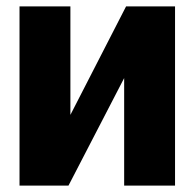

<svg xmlns="http://www.w3.org/2000/svg" viewBox="-20 -580 608 600"><path d="M527 0H368V-336L194 0H41V-560H200V-221L374 -560H527Z"/></svg>

Font: Tektur SemiCondensed
Style: Bold
Weight: 700
Width: 4
Designer: Adam Jagosz
Foundry: Adam Jagosz
Version: Version 1.005;gftools[0.9.30]